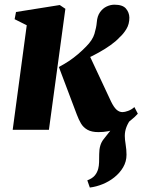

<svg xmlns="http://www.w3.org/2000/svg" viewBox="-20 -568 623 840"><path d="M373 252.5 362 221Q384 212.5 394.5 200Q405 187.5 409.5 171Q413 158 413.5 141.5Q414 125 414 106.5Q414 65 433 41.5Q452 18 468 -3L554.5 -49.5Q541 -32 533.5 -13Q526 6 526 26.5Q526 42 529.8 64.8Q533.5 87.5 533.5 109Q533.5 138.5 518.8 163.8Q504 189 480 208Q457.5 226 429.5 237.5Q401.5 249 373 252.5ZM35.5 0 97 -457.5 44 -484 50 -515.5 241.5 -546 266 -529.5 194 0ZM410.5 10Q381 10 362.8 -0.2Q344.5 -10.5 334.2 -28Q324 -45.5 316 -67L237.5 -275Q261.5 -287.5 282 -301.2Q302.5 -315 321 -330.8Q339.5 -346.5 356.5 -364Q385 -392.5 393.2 -420Q401.5 -447.5 403.5 -471Q405.5 -497.5 417.5 -514.5Q429.5 -531.5 446.5 -539.5Q463.5 -547.5 480.5 -547.5Q516.5 -547.5 531 -530.5Q545.5 -513.5 546 -491Q546 -462.5 533 -441Q520 -419.5 502.5 -404Q487.5 -387.5 464 -370.8Q440.5 -354 413.2 -338.8Q386 -323.5 358 -310.8Q330 -298 305.5 -289L364 -341.5L465.5 -124.5Q477.5 -99.5 489.5 -88.5Q501.5 -77.5 516 -77.5Q525.5 -77.5 540.2 -82.8Q555 -88 568 -99.5L583 -70.5Q572 -57.5 548.2 -38.5Q524.5 -19.5 489.8 -4.8Q455 10 410.5 10Z"/></svg>

Font: Merriweather 72pt Black
Style: Italic
Weight: 900
Italic angle: -7.8°
Version: Version 2.101